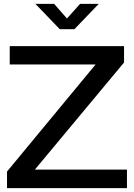

<svg xmlns="http://www.w3.org/2000/svg" viewBox="-20 -966 688 986"><path d="M16 0V-85L471 -635H30V-729H617V-645L159 -95H632V0ZM287 -816 162 -946H258L324 -871L391 -946H487L362 -816Z"/></svg>

Font: BDO Grotesk
Style: Regular
Weight: 400
Designer: Deni Anggara
Foundry: Lokal Container
Version: Version 2.000